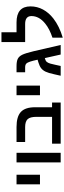

<svg xmlns="http://www.w3.org/2000/svg" viewBox="857 -1710 882 2636"><g transform="rotate(-90 1298.0 -392.0)"><path d="M216.8 -606V-284.2H85V-606Z M518.6 -606V0H386.7V-606Z M1208.5 -118.2V0H643.6V-118.2H1011.7V-334Q1011.7 -419.4 979.7 -453.6Q947.8 -487.8 870.6 -487.8H666.5V-606H872.6Q1015.1 -606 1079.3 -546.4Q1143.6 -486.8 1143.6 -351.1V-118.2Z M1440.4 -606V-284.2H1308.6V-606Z M1707.5 -606Q1772.5 -606 1806.9 -589.6Q1841.3 -573.2 1863.3 -529.3Q1885.7 -484.4 1912.6 -372.1L1998.5 0H1867.2L1818.4 -217.8Q1782.7 -208.5 1768.1 -192.9Q1753.4 -177.2 1743.2 -143.6Q1738.8 -130.4 1727.1 -76.7L1710.4 0H1576.2L1596.2 -87.9Q1613.8 -169.4 1631.8 -206.5Q1649.9 -244.6 1678.5 -267.3Q1707 -290 1757.3 -305.2L1796.4 -316.9Q1789.6 -349.6 1782.7 -375.5Q1775.9 -401.4 1770 -419.9Q1757.8 -457.5 1741.7 -472.7Q1725.6 -487.8 1689.5 -487.8H1623.5V-606Z M2098.6 -112.8Q2217.8 -151.9 2291 -211.4Q2395.5 -294.9 2395.5 -400.9Q2395.5 -487.8 2286.6 -487.8H2038.6V-813H2173.3V-606H2308.6Q2528.3 -606 2528.3 -414.1Q2528.3 -322.3 2485.1 -242.4Q2441.9 -162.6 2361.8 -100.1Q2256.3 -18.1 2098.6 28.8Z"/></g></svg>

Font: Arimo
Style: Bold
Weight: 700
Designer: Steve Matteson
Foundry: Monotype Imaging Inc.
Version: Version 1.33